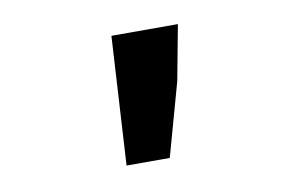

<svg xmlns="http://www.w3.org/2000/svg" viewBox="-45 -758 691 455"><g transform="rotate(-10 300.0 -530.5)"><path d="M227 -376 245 -685H405L380 -552L331 -376Z"/></g></svg>

Font: Source Code Pro ExtraBold
Style: Regular
Weight: 800
Monospace: yes
Designer: Paul D. Hunt, Teo Tuominen
Foundry: Adobe Systems Incorporated
Version: Version 1.018;hotconv 1.0.116;makeotfexe 2.5.65601